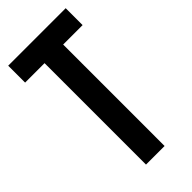

<svg xmlns="http://www.w3.org/2000/svg" viewBox="-224 -752 803 803"><g transform="rotate(-45 178.0 -350.0)"><path d="M8 -700H348V-600H233V0H123V-600H8Z"/></g></svg>

Font: BebasNeueW01-Regular
Style: Regular
Weight: 400
Designer: Ryoichi Tsunekawa
Foundry: Ryoichi Tsunekawa
Version: Version 1.30